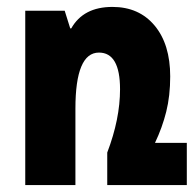

<svg xmlns="http://www.w3.org/2000/svg" viewBox="-20 -535 566 555"><path d="M428 -122Q449 -166 460.5 -212Q472 -258 472 -314Q472 -407 427 -461Q382 -515 305 -515Q221 -515 186 -453H183L167 -504H53V0H198V-221Q198 -383 266 -383Q327 -383 327 -277Q327 -191 290 -94V0H520V-122Z"/></svg>

Font: Noto Sans Armenian ExtraCondensed Extra
Style: Regular
Weight: 800
Width: 3
Designer: Monotype Design Team
Foundry: Monotype Imaging Inc.
Version: Version 1.901